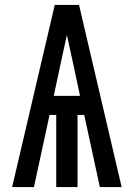

<svg xmlns="http://www.w3.org/2000/svg" viewBox="-20 -755 540 775"><path d="M29 0 201 -735H299L471 0H383L320 -291H293V0H207V-291H180L117 0ZM197 -368H303L277 -490Q270 -521 263.5 -552Q257 -583 250 -614Q243 -583 236.5 -552Q230 -521 223 -490Z"/></svg>

Font: Iosevka SS18 Medium
Style: Regular
Weight: 500
Monospace: yes
Designer: Belleve Invis
Foundry: Belleve Invis
Version: Version 25.1.1; ttfautohint (v1.8.4)